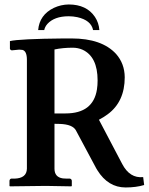

<svg xmlns="http://www.w3.org/2000/svg" viewBox="-20 -824 658 850"><path d="M148.9 -690.9Q154.8 -758.3 218.3 -789.1Q249.5 -803.7 284.2 -804.2Q363.3 -804.2 400.4 -749Q417.5 -723.1 419.9 -690.9H392.1Q383.3 -734.4 322.3 -748Q303.7 -752 284.2 -752Q220.7 -752 189.5 -717.8Q178.7 -705.1 175.8 -690.9ZM412.1 -467.8Q412.1 -573.2 345.2 -604Q324.7 -612.8 301.8 -612.8Q258.3 -612.8 221.2 -605V-321.8H270Q392.6 -321.8 409.2 -428.2Q412.1 -446.8 412.1 -467.8ZM532.2 -481.9Q532.2 -373.5 456.5 -317.9Q439.5 -305.2 418 -293.9L521 -98.1Q554.7 -33.7 613.8 -40L618.2 -4.9Q582.5 5.9 536.1 5.9Q458.5 5.9 411.1 -70.3Q408.2 -75.2 405.8 -79.1L315.9 -247.1Q301.3 -273.4 245.1 -275.4Q234.4 -275.9 221.2 -275.9V-77.1Q221.2 -39.6 258.3 -34.2Q266.6 -33.2 275.9 -33.2H290Q296.9 -31.2 297.9 -23.9V-1L295.9 1Q294.9 1 183.1 -1L23.9 1L22 -1V-23.9Q23.4 -32.2 29.8 -33.2H43.9Q98.1 -34.7 99.1 -77.1V-559.1Q99.1 -597.7 79.6 -603Q75.2 -604 68.8 -604H62L32.2 -601.1Q25.4 -602.5 23.9 -607.9V-642.1Q64.9 -651.9 263.2 -653.8Q281.2 -653.8 296.9 -653.8Q430.7 -653.8 493.7 -585.4Q531.7 -542.5 532.2 -481.9Z"/></svg>

Font: Linux Libertine O
Style: Semibold
Weight: 700
Designer: Philipp H. Poll
Foundry: Philipp H. Poll
Version: Version 5.0.0